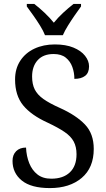

<svg xmlns="http://www.w3.org/2000/svg" viewBox="-20 -951 544 981"><path d="M235 10Q139 10 91.5 -28.5Q44 -67 44 -129Q44 -160 62.5 -178.5Q81 -197 113 -197Q115 -153 129.5 -117Q144 -81 171.5 -59.5Q199 -38 242 -38Q303 -38 337 -70.5Q371 -103 371 -163Q371 -201 356.5 -228Q342 -255 309.5 -277Q277 -299 224 -324Q140 -362 98.5 -412.5Q57 -463 57 -545Q57 -600 83.5 -640.5Q110 -681 156 -702.5Q202 -724 260 -724Q316 -724 355 -708Q394 -692 414.5 -666Q435 -640 435 -612Q435 -579 415 -563.5Q395 -548 360 -548Q360 -580 349.5 -609Q339 -638 316 -656.5Q293 -675 254 -675Q201 -675 172.5 -643.5Q144 -612 144 -560Q144 -521 157.5 -494Q171 -467 202 -445Q233 -423 287 -399Q369 -362 414 -315Q459 -268 459 -190Q459 -94 397.5 -42Q336 10 235 10ZM210 -771Q201 -794 184.5 -820.5Q168 -847 149.5 -873Q131 -899 117 -918V-931H155Q181 -911 207.5 -886Q234 -861 255 -835Q276 -861 303 -886Q330 -911 356 -931H394V-918Q380 -899 362 -873Q344 -847 327.5 -820.5Q311 -794 301 -771Z"/></svg>

Font: Noto Serif Sinhala SemiCondensed
Style: Regular
Weight: 400
Width: 4
Designer: Jelle Bosma - Monotype Design Team
Foundry: Monotype Imaging Inc.
Version: Version 2.007; ttfautohint (v1.8.4.7-5d5b)